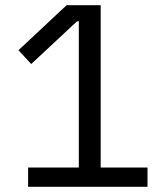

<svg xmlns="http://www.w3.org/2000/svg" viewBox="-20 -718 640 738"><path d="M88 0V-74H283V-636H276L100 -472L51 -525L236 -698H367V-74H547V0Z"/></svg>

Font: IBM Plex Sans Arabic
Style: Regular
Weight: 400
Designer: Mike Abbink, Paul van der Laan, Pieter van Rosmalen, Wael Morcos, Khajak Apelian
Foundry: Bold Monday
Version: Version 1.005